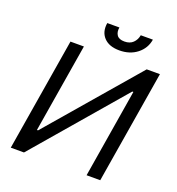

<svg xmlns="http://www.w3.org/2000/svg" viewBox="-158 -1036 1070 1163"><g transform="rotate(20 376.5 -454.5)"><path d="M162.6 -727.3H249.3L154.8 -154.8H161.9L654.1 -727.3H739.3L619.3 0H531.2L625 -571H617.9L127.8 0H42.6ZM549.7 -909.1H627.8Q618.3 -850.9 571.9 -814.6Q525.6 -778.4 458.1 -778.4Q391.7 -778.4 358 -814.6Q324.2 -850.9 333.8 -909.1H411.9Q406.6 -878.9 420.1 -859.2Q433.6 -839.5 468.8 -839.5Q503.9 -839.5 524.1 -859.2Q544.4 -878.9 549.7 -909.1Z"/></g></svg>

Font: Karasuma Gothic
Style: Italic
Weight: 400
Italic angle: -9.39999°
Designer: Rasmus Andersson / Ryoko Nishizuka
Foundry: Genbu
Version: Version 1.00